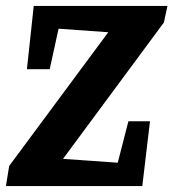

<svg xmlns="http://www.w3.org/2000/svg" viewBox="-30 -629 586 649"><path d="M524 -553 183 -92 368 -79 404 -219H477L451 0H-10L1 -68L336 -520L168 -532L138 -395H61L84 -609H536Z"/></svg>

Font: Grenze
Style: Bold Italic
Weight: 700
Italic angle: -10°
Designer: Renata Polastri
Foundry: Omnibus-Type
Version: Version 1.002; ttfautohint (v1.8)